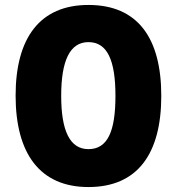

<svg xmlns="http://www.w3.org/2000/svg" viewBox="-20 -745 714 775"><path d="M631 -358C631 -593 535 -725 337 -725C141 -725 43 -592 43 -359C43 -124 142 10 337 10C535 10 631 -124 631 -358ZM227 -358C227 -500 262 -575 337 -575C413 -575 446 -502 446 -358C446 -214 414 -143 337 -143C262 -143 227 -217 227 -358Z"/></svg>

Font: Noto Sans Thai Looped Condensed Black
Style: Regular
Weight: 900
Width: 3
Designer: Sasikarn Vongin, Ben Mitchell
Foundry: The Fontpad Ltd
Version: Version 1.001